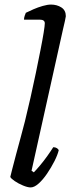

<svg xmlns="http://www.w3.org/2000/svg" viewBox="-20 -820 308 840"><path d="M114 0Q101 0 80.5 -8.5Q60 -17 44 -28Q28 -39 25 -46Q27 -55 34 -82Q41 -109 50.5 -145Q60 -181 70.5 -219Q81 -257 89 -289Q101 -338 113.5 -393Q126 -448 137 -501.5Q148 -555 157 -600.5Q166 -646 171 -677Q176 -708 176 -718Q176 -734 154 -734H85Q85 -742 88 -751Q91 -760 93 -764Q107 -771 126.5 -779.5Q146 -788 167 -794Q188 -800 203 -800Q229 -800 248.5 -787.5Q268 -775 268 -749Q268 -747 264 -728Q260 -709 255 -689L118 -73L128 -66Q138 -76 154.5 -95.5Q171 -115 187 -137.5Q203 -160 213 -176Q222 -176 228.5 -172Q235 -168 237 -163Q232 -142 218 -114.5Q204 -87 186 -60.5Q168 -34 149 -17Q130 0 114 0Z"/></svg>

Font: Texturina 72pt 72pt Medium
Style: Italic
Weight: 500
Italic angle: -11°
Designer: Guillermo Torres Carreño
Foundry: Omnibus-Type
Version: Version 1.002; ttfautohint (v1.8.3)